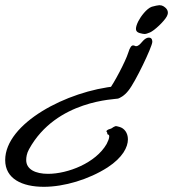

<svg xmlns="http://www.w3.org/2000/svg" viewBox="-147 -625 667 740"><path d="M-127 -8C-127 64 -62 95 22 95C100 95 195 67 268 20C326 -18 346 -58 346 -88C346 -113 332 -131 313 -136C305 -138 302 -139 300 -139C297 -139 297 -138 294 -137C288 -135 285 -130 277 -128C271 -127 263 -122 263 -119C263 -118 264 -117 265 -116C267 -114 266 -107 268 -107C273 -106 274 -103 274 -99C274 -91 269 -80 264 -70C222 3 115 45 38 45C-10 45 -46 28 -46 -8C-46 -19 -44 -34 -35 -50C70 -241 301 -242 308 -245C314 -247 332 -255 348 -276C375 -309 439 -444 440 -463C440 -465 441 -480 427 -480C404 -480 396 -447 377 -447C374 -447 371 -450 366 -450C360 -450 354 -444 347 -421C337 -389 292 -303 272 -278L303 -293C110 -275 -127 -149 -127 -8ZM377 -514C377 -502 386 -498 402 -495C404 -495 407 -494 410 -494C415 -494 422 -496 431 -500C448 -507 486 -543 496 -562C498 -566 500 -571 500 -576C500 -583 497 -589 492 -594C486 -599 480 -605 467 -605C460 -604 451 -603 438 -599C418 -592 395 -561 386 -543C380 -531 377 -521 377 -514Z"/></svg>

Font: Oregano
Style: Italic
Weight: 400
Italic angle: -12°
Designer: Astigmatic (AOETI)
Foundry: Astigmatic (AOETI)
Version: Version 1.000